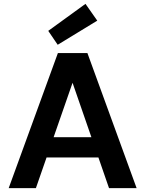

<svg xmlns="http://www.w3.org/2000/svg" viewBox="-20 -975 752 995"><path d="M25 0 280 -700H433L688 0H545L356 -546L166 0ZM137 -159 173 -264H529L564 -159ZM279 -743 230 -815 423 -955 484 -868Z"/></svg>

Font: DM Sans 9pt
Style: Bold
Weight: 700
Version: Version 4.004;gftools[0.9.30]